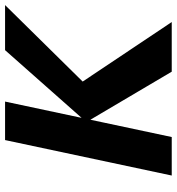

<svg xmlns="http://www.w3.org/2000/svg" viewBox="10 -708 698 758"><g transform="rotate(-90 359.0 -329.0)"><path d="M455 0 256 -337 540 -658H718L376 -311L395 -383L651 0ZM45 0 185 -658H337L197 0Z"/></g></svg>

Font: Ysabeau Office ExtraBold
Style: Italic
Weight: 800
Italic angle: -12°
Designer: Christian Thalmann (Catharsis Fonts)
Version: Version 2.001;gftools[0.9.30]; featfreeze: tnum,lnum,ss02